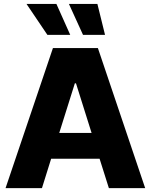

<svg xmlns="http://www.w3.org/2000/svg" viewBox="-20 -977 783 997"><path d="M197.8 0H8.8L254.9 -727.5H488.3L733.9 0H545.4L497.1 -152.8H245.6ZM368.7 -544.4 287.6 -286.6H455.6L374.5 -544.4ZM226.1 -795.9 117.7 -956.5H272.9L344.7 -795.9ZM411.1 -795.9 337.9 -956.5H485.8L525.4 -795.9Z"/></svg>

Font: Inter Tight ExtraBold
Style: Regular
Weight: 800
Designer: Rasmus Andersson
Foundry: rsms
Version: Version 3.004; ttfautohint (v1.8.4.7-5d5b)